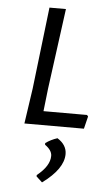

<svg xmlns="http://www.w3.org/2000/svg" viewBox="-53 -534 473 813"><g transform="rotate(5 183.5 -128.0)"><path d="M327 -53 314 0H61L83 -150L124 -498H194L148 -156L137 -59H322ZM246 114Q246 177 157 242L132 219V213Q186 170 186 127Q186 103 156 82V75Q178 59 206 50Q246 75 246 114Z"/></g></svg>

Font: Alegreya Sans SC
Style: Italic
Weight: 400
Italic angle: -7°
Designer: Juan Pablo del Peral
Foundry: Huerta Tipografica
Version: Version 2.008; ttfautohint (v1.6)